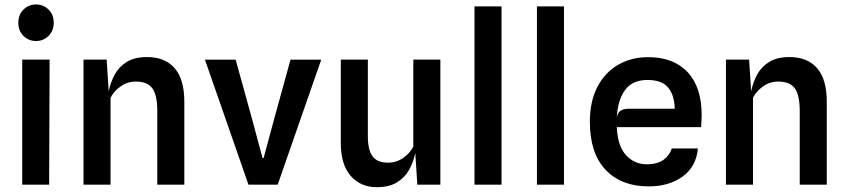

<svg xmlns="http://www.w3.org/2000/svg" viewBox="-20 -806 3700 838"><path d="M137.5 -627Q105 -627 82.5 -649.2Q60 -671.5 60 -707Q60 -742 82.5 -764.2Q105 -786.5 137.5 -786.5Q169.5 -786.5 192 -764.2Q214.5 -742 214.5 -707Q214.5 -671.5 191.8 -649.2Q169 -627 137.5 -627ZM77 0V-546H196.5L194.5 0Z M344.5 0V-546H445.5L454.5 -407.5Q462.5 -447.5 481.2 -481.5Q500 -515.5 534 -536.2Q568 -557 622 -557Q699.5 -557 742 -508.8Q784.5 -460.5 784.5 -361.5V0H666.5V-320.5Q666.5 -391 645 -420.5Q623.5 -450 573 -450Q535.5 -450 505.5 -428.2Q475.5 -406.5 462.5 -379V0Z M1064.5 0 874.5 -545.5H1008.5L1078.5 -292.5L1126 -116H1130.5L1178 -292L1248 -545.5H1382L1192 0Z M1624.5 11Q1553.5 11 1510.5 -38.5Q1467.5 -88 1467.5 -180.5V-546H1585.5V-212Q1585.5 -151.5 1606 -123.8Q1626.5 -96 1673.5 -96Q1711 -96 1741.2 -117.8Q1771.5 -139.5 1784 -167V-546H1902V0H1801.5L1792.5 -138.5Q1784.5 -99 1765.5 -64.8Q1746.5 -30.5 1712.2 -9.8Q1678 11 1624.5 11Z M2051 0V-778H2169V0Z M2323.5 0V-778H2441.5V0Z M2811 7.5Q2692 7.5 2623.2 -64.8Q2554.5 -137 2554.5 -274.5Q2554.5 -363.5 2587.2 -426.5Q2620 -489.5 2677.5 -523Q2735 -556.5 2809.5 -556.5Q2919.5 -556.5 2981 -491.2Q3042.5 -426 3042.5 -302.5Q3042.5 -286.5 3041.5 -276.2Q3040.5 -266 3040 -251H2672Q2676 -167.5 2712.8 -128.2Q2749.5 -89 2802.5 -89Q2852 -89 2878.2 -110.2Q2904.5 -131.5 2912 -158H3026Q3019 -79 2959.8 -35.8Q2900.5 7.5 2811 7.5ZM2726 -331.5H2925Q2923.5 -391 2896 -424Q2868.5 -457 2805.5 -457Q2740 -457 2708 -413Q2676 -369 2672 -292.5Q2676 -315 2689.2 -323.2Q2702.5 -331.5 2726 -331.5Z M3148.5 0V-546H3249.5L3258.5 -407.5Q3266.5 -447.5 3285.2 -481.5Q3304 -515.5 3338 -536.2Q3372 -557 3426 -557Q3503.5 -557 3546 -508.8Q3588.5 -460.5 3588.5 -361.5V0H3470.5V-320.5Q3470.5 -391 3449 -420.5Q3427.5 -450 3377 -450Q3339.5 -450 3309.5 -428.2Q3279.5 -406.5 3266.5 -379V0Z"/></svg>

Font: Spline Sans Medium
Style: Regular
Weight: 500
Designer: Eben Sorkin, Mirko Velimirovic
Foundry: Sorkin Type
Version: Version 1.000; ttfautohint (v1.8.3)